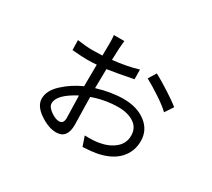

<svg xmlns="http://www.w3.org/2000/svg" viewBox="-128 -855 1255 1134"><g transform="rotate(30 500.0 -287.5)"><path d="M332 -18.6Q362.3 -18.6 362.3 -58.6Q362.3 -86.9 358.4 -210Q241.2 -148.4 241.2 -89.8Q241.2 -65.4 273.9 -42Q306.6 -18.6 332 -18.6ZM418.9 -299.8V-294.9Q514.6 -324.2 598.6 -324.2Q690.4 -324.2 750 -278.8Q809.6 -233.4 809.6 -158.2Q809.6 -85.9 761.2 -34.7Q712.9 16.6 618.2 34.2Q587.9 40 528.3 43L505.9 -22.5Q564.5 -20.5 601.6 -27.3Q664.1 -38.1 704.1 -71.8Q744.1 -105.5 744.1 -158.2Q744.1 -210.9 702.6 -238.8Q661.1 -266.6 596.7 -266.6Q506.8 -266.6 419.9 -235.4Q419.9 -200.2 421.9 -132.8Q423.8 -65.4 423.8 -46.9Q423.8 46.9 349.6 46.9Q296.9 46.9 236.8 5.9Q176.8 -35.2 176.8 -85Q176.8 -139.6 231.9 -190.4Q287.1 -241.2 357.4 -272.5V-296.9Q357.4 -314.5 357.9 -356Q358.4 -397.5 358.4 -419.9Q324.2 -417 292 -417Q263.7 -417 191.4 -422.9L189.5 -490.2Q252 -481.4 292 -481.4Q311.5 -481.4 360.4 -483.4Q360.4 -505.9 360.8 -535.2Q361.3 -564.5 361.3 -568.4Q361.3 -604.5 358.4 -622.1H429.7Q427.7 -607.4 424.8 -568.4Q423.8 -547.9 421.9 -489.3Q519.5 -500 593.8 -522.5L594.7 -457Q483.4 -434.6 420.9 -425.8Q418.9 -339.8 418.9 -299.8ZM659.2 -500 691.4 -552.7Q733.4 -530.3 792 -492.7Q850.6 -455.1 879.9 -430.7L842.8 -375Q816.4 -401.4 759.8 -439Q703.1 -476.6 659.2 -500Z"/></g></svg>

Font: GenEi Gothic M SemiLight
Style: Regular
Weight: 350
Designer: o_tamon (Modified); [Source Han Sans]
Ryoko NISHIZUKA  (kana & ideographs); Paul D. Hunt (Latin, Greek & Cyrillic); Wenl
Version: Version 1.1a;Original Version 1.004